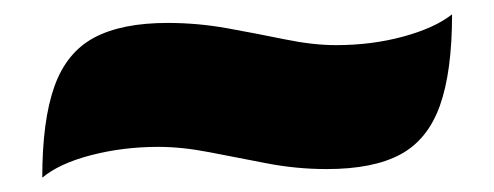

<svg xmlns="http://www.w3.org/2000/svg" viewBox="-20 -497 690 268"><path d="M436 -261Q394 -261 352.5 -269Q311 -277 272.5 -284.5Q234 -292 201 -292Q152 -292 107.5 -280.5Q63 -269 39 -249Q39 -329 56 -376.5Q73 -424 111.5 -444.5Q150 -465 214 -465Q256 -465 297.5 -457.5Q339 -450 378 -442Q417 -434 449 -434Q499 -434 543 -446Q587 -458 611 -477Q611 -397 594 -349.5Q577 -302 539 -281.5Q501 -261 436 -261Z"/></svg>

Font: Merienda Black
Style: Regular
Weight: 900
Designer: Eduardo Rodriguez Tunni
Foundry: Eduardo Rodriguez Tunni
Version: Version 2.001